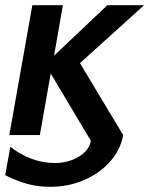

<svg xmlns="http://www.w3.org/2000/svg" viewBox="-22 -522 577 742"><path d="M132 0H14L103 -502H221L187 -307L393 -502H535L287 -278L454 0Q444 57 403 103Q362 149 301.5 174.5Q241 200 173 200Q125 200 84.5 189Q44 178 -2 155L18 45Q52 73 97 90.5Q142 108 189 108Q242 108 282.5 83.5Q323 59 329 22L174 -238Z"/></svg>

Font: Geom Medium
Style: Italic
Weight: 500
Italic angle: -10°
Version: Version 1.102